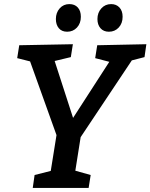

<svg xmlns="http://www.w3.org/2000/svg" viewBox="-20 -918 735 938"><path d="M140 0 149 -63 228 -83 256 -258 127 -618 64 -634 74 -697 336 -702 326 -639 247 -620 337 -342 514 -616 445 -634 455 -697 695 -702 686 -639 624 -623 374 -248 348 -84 423 -63 413 0ZM308 -763Q282 -763 267.5 -780Q253 -797 253 -825Q253 -856 271.5 -877Q290 -898 319 -898Q345 -898 360 -881.5Q375 -865 375 -836Q375 -804 356 -783.5Q337 -763 308 -763ZM512 -763Q486 -763 471 -780Q456 -797 456 -825Q456 -856 475 -877Q494 -898 523 -898Q548 -898 563.5 -881.5Q579 -865 579 -836Q579 -804 560 -783.5Q541 -763 512 -763Z"/></svg>

Font: Bitter SemiBold
Style: Italic
Weight: 600
Italic angle: -9°
Designer: Sol Matas, and Bitter project Authors
Foundry: Sol Matas
Version: Version 2.001